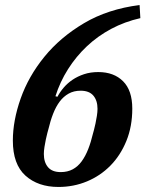

<svg xmlns="http://www.w3.org/2000/svg" viewBox="-20 -730 590 762"><path d="M212 12Q131 12 81 -33Q31 -78 31 -172Q31 -251 62 -339Q93 -427 156 -504.5Q219 -582 313.5 -638Q408 -694 534 -710L537 -658Q475 -644 421.5 -615.5Q368 -587 325 -546.5Q282 -506 250 -455.5Q218 -405 200 -348L208 -346Q218 -365 233 -382.5Q248 -400 268 -413.5Q288 -427 313.5 -435.5Q339 -444 370 -444Q432 -444 468.5 -407.5Q505 -371 505 -299Q505 -228 481.5 -170.5Q458 -113 418 -72.5Q378 -32 325 -10Q272 12 212 12ZM221 -47Q248 -47 268.5 -58Q289 -69 304 -89.5Q319 -110 330 -138Q341 -166 349 -200Q350 -203 353 -214.5Q356 -226 359 -240Q362 -254 364.5 -270Q367 -286 367 -298Q367 -331 350.5 -350.5Q334 -370 300 -370Q273 -370 252.5 -358.5Q232 -347 217 -327Q202 -307 191 -279Q180 -251 172 -217Q171 -214 168 -202.5Q165 -191 162 -177Q159 -163 156.5 -147Q154 -131 154 -119Q154 -86 170.5 -66.5Q187 -47 221 -47Z"/></svg>

Font: IBM Plex Serif SemiBold
Style: Italic
Weight: 600
Italic angle: -14°
Designer: Mike Abbink, Paul van der Laan, Pieter van Rosmalen
Foundry: Bold Monday
Version: Version 2.5